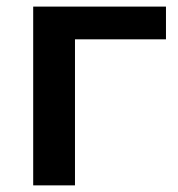

<svg xmlns="http://www.w3.org/2000/svg" viewBox="-20 -559 537 579"><path d="M80.1 0V-539.1H480.5V-440.4H206.1V0Z"/></svg>

Font: Min Sans SemiBold
Style: Regular
Weight: 600
Designer: Jinseong-Kim, NotoSansCJK, Nunito
Foundry: Jinseong-Kim
Version: Version 1.400;Glyphs 3.1.2 (3151)